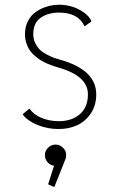

<svg xmlns="http://www.w3.org/2000/svg" viewBox="-20 -532 490 808"><path d="M227 11Q179.5 11 137.5 -6.2Q95.5 -23.5 75 -51L104 -75Q121 -50 154.5 -36Q188 -22 228 -22Q281.5 -22 315.8 -51.2Q350 -80.5 350 -135Q350 -213 225 -248Q213.5 -251.5 205.5 -254Q197.5 -256.5 181.5 -263.2Q165.5 -270 154 -276.8Q142.5 -283.5 128.8 -295Q115 -306.5 106 -319.2Q97 -332 91 -350Q85 -368 85 -388Q85 -420 98.5 -445Q112 -470 133.8 -484Q155.5 -498 179.8 -505Q204 -512 229 -512Q275.5 -512 314.5 -491Q353.5 -470 365 -442L336 -421Q309.5 -479 229 -479Q182 -479 151 -457.2Q120 -435.5 120 -388Q120 -367 128.8 -349.8Q137.5 -332.5 149 -321.8Q160.5 -311 178 -302Q195.5 -293 206.5 -289Q217.5 -285 232 -281Q385 -238.5 385 -135Q385 -88 361.8 -54Q338.5 -20 303.5 -4.5Q268.5 11 227 11ZM258.5 120.5Q258.5 130.5 254.5 140L208.5 255.5L182.5 243.5L207.5 165.5Q191 163 180 150.5Q169 138 169 120.5Q169 103 182.2 89.8Q195.5 76.5 214 76.5Q232 76.5 245.2 89.8Q258.5 103 258.5 120.5Z"/></svg>

Font: League Mono Condensed Thin
Style: Regular
Weight: 100
Width: 1
Designer: Tyler Finck
Foundry: The League of Moveable Type / Tyler Finck
Version: Version 2.210